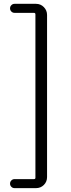

<svg xmlns="http://www.w3.org/2000/svg" viewBox="-20 -808 370 998"><path d="M55.7 169.9Q45.9 169.9 39.1 163.1Q32.2 156.2 32.2 146.5Q32.2 136.7 39.1 129.9Q45.9 123 55.7 123H156.2Q164.1 123 164.1 116.2V-733.4Q164.1 -741.2 156.2 -741.2H55.7Q45.9 -741.2 39.1 -748Q32.2 -754.9 32.2 -764.6Q32.2 -774.4 39.1 -781.2Q45.9 -788.1 55.7 -788.1H167Q191.4 -788.1 208 -771Q224.6 -753.9 224.6 -730.5V112.3Q224.6 136.7 208 153.3Q191.4 169.9 167 169.9Z"/></svg>

Font: Gen Jyuu Gothic Normal
Style: Regular
Weight: 300
Designer: [Source Han Sans]
Ryoko NISHIZUKA  (kana & ideographs); Paul D. Hunt (Latin, Greek & Cyrillic); Wenlong ZHANG  (bopomofo
Version: Version 1.002.20150607